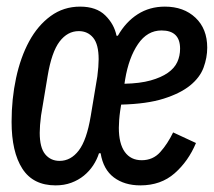

<svg xmlns="http://www.w3.org/2000/svg" viewBox="-20 -548 646 580"><path d="M404 12Q356 12 324 -12Q292 -36 284 -85H279Q273 -66 261.5 -48.5Q250 -31 233.5 -17.5Q217 -4 195.5 4Q174 12 148 12Q80 12 47.5 -38.5Q15 -89 15 -180Q15 -249 28.5 -312Q42 -375 68 -423Q94 -471 133 -499.5Q172 -528 222 -528Q271 -528 298 -501.5Q325 -475 332 -440H336Q360 -482 396 -505Q432 -528 478 -528Q535 -528 570.5 -494.5Q606 -461 606 -404Q606 -374 595 -344Q584 -314 554.5 -290Q525 -266 474.5 -250Q424 -234 346 -232L343 -213Q341 -199 340 -185.5Q339 -172 339 -162Q339 -114 357 -89Q375 -64 408 -64Q442 -64 464 -88.5Q486 -113 503 -148L572 -116Q549 -61 507.5 -24.5Q466 12 404 12ZM160 -62Q194 -62 218 -93.5Q242 -125 254 -197L274 -317Q276 -332 277 -345.5Q278 -359 278 -369Q278 -414 261.5 -434Q245 -454 218 -454Q184 -454 160 -422.5Q136 -391 124 -319L104 -199Q102 -184 101 -170.5Q100 -157 100 -147Q100 -102 116.5 -82Q133 -62 160 -62ZM468 -456Q425 -456 397 -415Q369 -374 358 -308L356 -295Q403 -296 435 -305Q467 -314 487 -328Q507 -342 515.5 -360.5Q524 -379 524 -401Q524 -456 468 -456Z"/></svg>

Font: IBM Plex Mono Medium
Style: Italic
Weight: 500
Italic angle: -9°
Monospace: yes
Designer: Mike Abbink, Paul van der Laan, Pieter van Rosmalen
Foundry: Bold Monday
Version: Version 2.3